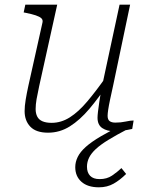

<svg xmlns="http://www.w3.org/2000/svg" viewBox="-20 -557 629 819"><path d="M147 -189Q140 -157 136 -134Q132 -111 132 -92Q132 -73 139 -59.5Q146 -46 161.5 -39.5Q177 -33 200 -33Q241 -33 278 -56.5Q315 -80 352.5 -124.5Q390 -169 433 -230L443 -203Q402 -141 361.5 -93Q321 -45 278 -18Q235 9 185 9Q134 9 109.5 -16.5Q85 -42 85 -83Q85 -104 89.5 -131.5Q94 -159 101 -191L161 -460Q164 -472 156.5 -479Q149 -486 132.5 -491.5Q116 -497 91 -502L81 -504L88 -537H224ZM463 -194Q455 -158 449.5 -132Q444 -106 441.5 -89Q439 -72 439 -63Q439 -47 447.5 -40.5Q456 -34 472 -34Q496 -34 516 -38.5Q536 -43 550 -43L544 -7Q534 -5 521.5 -2.5Q509 0 495 1.5Q481 3 468 3Q437 3 416.5 -10.5Q396 -24 396 -55Q396 -64 398 -81Q400 -98 403.5 -121.5Q407 -145 412 -175L413 -179L490 -537H535ZM511 -29 524 -6Q476 19 442.5 39.5Q409 60 389 78.5Q369 97 360 115.5Q351 134 351 154Q351 179 364.5 193Q378 207 405 207Q436 207 458 192Q480 177 498 160L518 185Q492 211 464.5 226.5Q437 242 402 242Q354 242 327.5 218.5Q301 195 301 156Q301 134 311.5 112.5Q322 91 346 69.5Q370 48 411 24Q452 0 511 -29Z"/></svg>

Font: Roboto Serif Thin
Style: Italic
Weight: 250
Italic angle: -10°
Version: Version 1.007